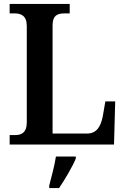

<svg xmlns="http://www.w3.org/2000/svg" viewBox="-20 -734 638 975"><path d="M29 0H559L565 -219H515L502 -144C492 -91 470 -56 423 -56H247V-605C247 -654 269 -666 308 -666H334V-714H29V-666H53C88 -666 116 -654 116 -601V-111C116 -60 88 -48 57 -48H29ZM230 208V221H280C309 178 348 113 365 71V61H264C257 107 241 166 230 208Z"/></svg>

Font: Noto Serif Devanagari SemiCondensed SemiBold
Style: Regular
Weight: 600
Width: 4
Designer: Universal Thirst, Indian Type Foundry and the Monotype Design Team
Foundry: Monotype Imaging Inc.
Version: Version 2.004